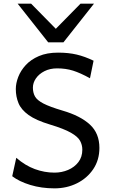

<svg xmlns="http://www.w3.org/2000/svg" viewBox="-20 -1011 614 1043"><path d="M488.3 -681.2 468.8 -585.9Q416.5 -614.7 377 -627.2Q337.4 -639.6 290.5 -639.6Q251.5 -639.6 221.7 -624.5Q191.9 -609.4 175.3 -585.4Q158.7 -561.5 158.7 -534.7Q158.7 -507.8 169.9 -487.3Q181.2 -466.8 215.8 -448.7Q250.5 -430.7 319.8 -410.2Q417 -381.8 468.5 -334.2Q520 -286.6 520 -207.5Q520 -142.1 486.8 -92.5Q453.6 -43 398.2 -15.4Q342.8 12.2 275.9 12.2Q205.1 12.2 144.5 -6.3Q84 -24.9 46.4 -53.7L68.4 -153.8Q116.7 -111.8 169.2 -92.5Q221.7 -73.2 275.9 -73.2Q315.4 -73.2 349.9 -87.9Q384.3 -102.5 405.8 -130.4Q427.2 -158.2 427.2 -197.8Q427.2 -223.6 415 -246.1Q402.8 -268.6 365.2 -290Q327.6 -311.5 251.5 -334.5Q175.3 -357.4 135.3 -386.2Q95.2 -415 80.6 -450.4Q65.9 -485.8 65.9 -527.3Q65.9 -558.6 79.1 -593Q92.3 -627.4 119.9 -657.5Q147.5 -687.5 191.2 -706.3Q234.9 -725.1 295.4 -725.1Q352.1 -725.1 396.5 -714.6Q440.9 -704.1 488.3 -681.2ZM75.7 -991.2H148.9L283.2 -854.5L417.5 -991.2H490.7L324.7 -781.2H241.7Z"/></svg>

Font: Kanchenjunga
Style: Regular
Weight: 400
Designer: Becca Hirsbrunner Spalinger
Foundry: SIL International
Version: Version 2.001